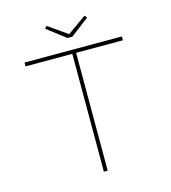

<svg xmlns="http://www.w3.org/2000/svg" viewBox="-124 -966 953 1067"><g transform="rotate(-15 352.0 -432.5)"><path d="M341 0V-678H72V-700H632V-678H363V0ZM338 -770 231 -852 243 -865 360 -783H345L461 -865L473 -852L366 -770Z"/></g></svg>

Font: Lexend Tera Thin
Style: Regular
Weight: 250
Version: Version 1.007